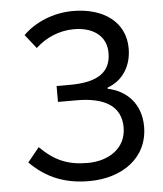

<svg xmlns="http://www.w3.org/2000/svg" viewBox="-54 -794 726 854"><g transform="rotate(-5 309.5 -367.0)"><path d="M310 13C457 13 574 -67 574 -208C574 -308 512 -372 427 -389V-394C497 -419 536 -482 536 -560C536 -677 441 -747 303 -747C214 -747 132 -711 80 -659L129 -597C174 -639 234 -666 301 -666C384 -666 445 -625 445 -548C445 -466 392 -421 262 -421H202V-350H285C410 -350 483 -307 483 -212C483 -119 405 -68 310 -68C224 -68 164 -92 99 -157L47 -93C121 -19 205 13 310 13Z"/></g></svg>

Font: Noto Sans CJK SC Regular
Style: Regular
Weight: 400
Designer: Ryoko NISHIZUKA (kana & ideographs); Paul D. Hunt (Latin, Greek & Cyrillic); Wenlong ZHANG (bopomofo); Sandoll Communica
Foundry: Adobe Systems Incorporated
Version: Version 1.004;PS 1.004;hotconv 1.0.82;makeotf.lib2.5.63406